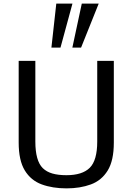

<svg xmlns="http://www.w3.org/2000/svg" viewBox="-20 -1042 741 1074"><path d="M352.1 11.7Q273.9 11.7 213.4 -10.5Q152.8 -32.7 118.7 -88.6Q84.5 -144.5 84.5 -244.6V-701.7H177.7V-250.5Q177.7 -142.6 219.2 -101.6Q240.7 -80.6 273.4 -71.3Q306.2 -62 351.6 -62Q440.4 -62 482.2 -103.5Q523.9 -145 523.9 -250.5V-701.7H616.7V-244.1Q616.7 -143.6 582.3 -87.9Q547.9 -32.2 488 -10.3Q428.2 11.7 352.1 11.7ZM384.8 -775.9 437.5 -1022H532.2L433.6 -775.9ZM267.6 -775.9 294.9 -1022H385.3L318.4 -775.9Z"/></svg>

Font: Mako
Style: Regular
Weight: 400
Designer: vernon adams
Foundry: vernon adams
Version: Version 1.100; ttfautohint (v1.8.4.7-5d5b);gftools[0.9.33]